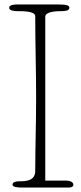

<svg xmlns="http://www.w3.org/2000/svg" viewBox="-20 -841 365 861"><path d="M183 -766C183 -791 242 -791 254 -791C270 -791 291 -792 291 -806C291 -816 282 -821 240 -821H58C46 -821 21 -820 21 -806C21 -793 44 -791 58 -791C86 -791 138 -791 138 -768C138 -652 142 -517 142 -401C142 -285 138 -183 138 -74C138 -28 92 -28 65 -28C53 -28 36 -25 36 -13C36 -2 59 0 77 0H289C302 0 309 -5 309 -13C309 -24 294 -31 279 -31H183Z"/></svg>

Font: Life Savers
Style: Regular
Weight: 400
Designer: Pablo Impallari, Rodrigo Fuenzalida, Brenda Gallo
Foundry: Pablo Impallari, Rodrigo Fuenzalida, Brenda Gallo
Version: Version 3.000